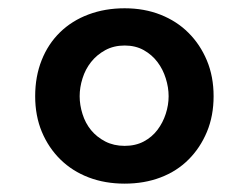

<svg xmlns="http://www.w3.org/2000/svg" viewBox="-20 -905 601 464"><path d="M281.2 -461.2Q233.8 -461.2 194.4 -476.2Q155 -491.2 126.2 -519.4Q97.5 -547.5 81.2 -586.2Q65 -625 65 -672.5Q65 -720 80.6 -759.4Q96.2 -798.8 125 -826.9Q153.8 -855 193.8 -870Q233.8 -885 281.2 -885Q328.8 -885 368.1 -869.4Q407.5 -853.8 435.6 -825.6Q463.8 -797.5 480 -758.8Q496.2 -720 496.2 -672.5Q496.2 -625 480 -586.2Q463.8 -547.5 435.6 -519.4Q407.5 -491.2 368.1 -476.2Q328.8 -461.2 281.2 -461.2ZM172.5 -672.5Q172.5 -651.2 179.4 -629.4Q186.2 -607.5 200 -590.6Q213.8 -573.8 234.4 -563.1Q255 -552.5 281.2 -552.5Q307.5 -552.5 327.5 -563.1Q347.5 -573.8 360.6 -591.2Q373.8 -608.8 380.6 -630Q387.5 -651.2 387.5 -672.5Q387.5 -693.8 380.6 -715.6Q373.8 -737.5 360.6 -755Q347.5 -772.5 327.5 -783.8Q307.5 -795 281.2 -795Q255 -795 234.4 -783.8Q213.8 -772.5 200 -755Q186.2 -737.5 179.4 -715.6Q172.5 -693.8 172.5 -672.5Z"/></svg>

Font: Abordage
Style: Regular
Weight: 400
Designer: Ange Degheest & Eugénie Bidaut
Foundry: Velvetyne Type Foundry
Version: Version 1.000;FEAKit 1.0